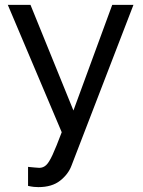

<svg xmlns="http://www.w3.org/2000/svg" viewBox="-20 -542 585 787"><path d="M95 142Q108 143 121 144.5Q134 146 141 146Q157 146 169 135Q181 124 195.5 92.5Q210 61 233 0L12 -522H105L281 -89L440 -522H527L273 137Q260 172 226.5 198.5Q193 225 137 225Q128 225 118.5 224Q109 223 95 220Z"/></svg>

Font: Raleway Medium
Style: Regular
Weight: 500
Designer: Matt McInerney, Pablo Impallari, Rodrigo Fuenzalida
Foundry: Matt McInerney, Pablo Impallari, Rodrigo Fuenzalida
Version: Version 4.026